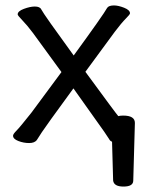

<svg xmlns="http://www.w3.org/2000/svg" viewBox="-20 -509 539 706"><path d="M434 177Q399 177 396 155L392 12Q385 10 381 2L363 -25L250 -184Q144 -39 134 -23Q124 -7 116 5Q108 17 87 17Q67 17 47.5 9.5Q28 2 28 -10Q28 -16 40.5 -28.5Q53 -41 95 -94L206 -244L101 -388Q80 -416 62.5 -434Q45 -452 45 -456Q45 -468 68 -476.5Q91 -485 108 -485Q127 -485 132 -474Q141 -456 251 -305Q361 -456 374 -480Q380 -489 399 -489Q415 -489 436.5 -480.5Q458 -472 458 -460Q458 -456 442.5 -440.5Q427 -425 402 -392L294 -245Q409 -88 415 -82Q422 -84 433 -84Q476 -84 476 -57L470 155Q470 177 434 177Z"/></svg>

Font: LXGW WenKai Medium
Style: Regular
Weight: 500
Designer: LXGW / Fontworks Inc.
Foundry: LXGW / Fontworks Inc.
Version: Version 1.501; October 10, 2024